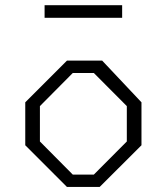

<svg xmlns="http://www.w3.org/2000/svg" viewBox="-20 -740 660 760"><path d="M245 0H374.5L540 -165V-335L384.5 -500H245L80 -335V-165ZM138 -180V-320L268 -451H351.5L482 -320V-180L351.5 -49H268ZM156.5 -669.5H463.5V-719.5H156.5Z"/></svg>

Font: Monaspace Krypton ExtraLight
Style: Regular
Weight: 200
Designer: Riley Cran & the Lettermatic Team
Foundry: Lettermatic
Version: Version 1.101 (Monaspace Krypton)